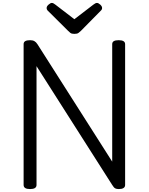

<svg xmlns="http://www.w3.org/2000/svg" viewBox="-20 -1275 1014 1309"><path d="M185 14Q141 14 141 -14V-974Q141 -988 152 -994.5Q163 -1001 185 -1001Q203 -1001 214.5 -994.5Q226 -988 235 -974L745 -173V-974Q745 -988 756 -994.5Q767 -1001 789 -1001Q833 -1001 833 -974V-14Q833 0 822 7Q811 14 790 14Q774 14 765 9Q756 4 745 -14L229 -824V-14Q229 0 218 7Q207 14 185 14ZM641 -1255Q651 -1255 663.5 -1243.5Q676 -1232 676 -1221Q676 -1219 675.5 -1215Q675 -1211 670 -1205L531 -1064Q524 -1058 515.5 -1051Q507 -1044 487 -1044Q468 -1044 459.5 -1051Q451 -1058 445 -1064L304 -1204Q299 -1211 298.5 -1215Q298 -1219 298 -1221Q298 -1232 311 -1243.5Q324 -1255 333 -1255Q340 -1255 345.5 -1251.5Q351 -1248 358 -1243L487 -1144L616 -1243Q624 -1248 629 -1251.5Q634 -1255 641 -1255Z"/></svg>

Font: Playwrite PL
Style: Regular
Weight: 400
Designer: Veronika Burian, José Scaglione
Foundry: TypeTogether
Version: Version 1.002